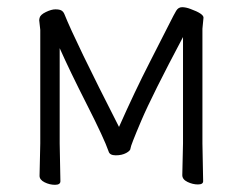

<svg xmlns="http://www.w3.org/2000/svg" viewBox="-20 -505 675 534"><path d="M487 -18 489 -106V-402Q403 -240 373 -169.5Q343 -99 343 -92.5Q343 -86 331 -79.5Q319 -73 302 -73Q285 -73 282 -84Q270 -119 222 -213.5Q174 -308 146 -371V-106L148 -1Q148 9 133 9Q118 9 104 2Q90 -5 90 -16L92 -106V-422L89 -449L90 -455Q92 -464 107.5 -471.5Q123 -479 134 -479Q145 -479 150.5 -476Q156 -473 159 -466Q189 -391 311 -152Q355 -251 396.5 -332Q438 -413 451 -439Q464 -465 470 -475Q476 -485 486.5 -485Q497 -485 510 -480Q546 -467 546 -456L543 -425V-106L545 -1Q545 8 530.5 8Q516 8 501.5 1Q487 -6 487 -18Z"/></svg>

Font: LXGW WenKai Light
Style: Regular
Weight: 300
Designer: LXGW / Fontworks Inc.
Foundry: LXGW / Fontworks Inc.
Version: Version 1.501; October 10, 2024